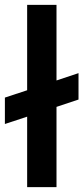

<svg xmlns="http://www.w3.org/2000/svg" viewBox="-53 -765 341 785"><path d="M58 0V-288L-33 -258V-366L58 -396V-745H178V-436L268 -466V-358L178 -328V0Z"/></svg>

Font: Plus Jakarta Display Medium
Style: Regular
Weight: 500
Designer: Gumpita Rahayu
Foundry: Tokotype Studio
Version: Version 1.000